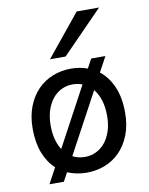

<svg xmlns="http://www.w3.org/2000/svg" viewBox="-90 -846 737 949"><g transform="rotate(-10 278.5 -372.0)"><path d="M136.7 -247.6Q136.7 -209.5 144.8 -179Q152.8 -148.4 168 -125L327.1 -420.9Q304.2 -429.7 278.3 -429.7Q248.5 -429.7 222.7 -417.2Q196.8 -404.8 177.7 -381.3Q158.7 -357.9 147.7 -324.2Q136.7 -290.5 136.7 -247.6ZM419.9 -247.6Q419.9 -291.5 409.2 -325.7Q398.4 -359.9 378.9 -383.3L215.8 -80.6Q242.7 -65.9 278.3 -65.9Q307.6 -65.9 333.5 -78.4Q359.4 -90.8 378.7 -114.3Q397.9 -137.7 408.9 -171.4Q419.9 -205.1 419.9 -247.6ZM462.9 -539.6 421.9 -463.9Q463.4 -431.6 486.8 -377.4Q510.3 -323.2 510.3 -247.6Q510.3 -184.6 491.2 -136Q472.2 -87.4 439.9 -54.4Q407.7 -21.5 364.7 -4.6Q321.8 12.2 273.4 12.2Q246.6 12.2 222.4 7.3Q198.2 2.4 176.3 -6.8L152.8 36.6H80.6L122.6 -41.5Q86.4 -74.7 66.4 -126.2Q46.4 -177.7 46.4 -247.6Q46.4 -310.5 65.4 -359.1Q84.5 -407.7 116.7 -440.7Q148.9 -473.6 191.9 -490.7Q234.9 -507.8 283.2 -507.8Q328.1 -507.8 366.7 -493.7L391.6 -539.6ZM473.6 -781.2 268.6 -571.3H190.4L361.3 -781.2Z"/></g></svg>

Font: Andika Eur
Style: Regular
Weight: 400
Designer: Victor Gaultney, Annie Olsen, Julie Remington, Don Collingsworth, Eric Hays, Becca Hirsbrunner
Foundry: SIL International
Version: Version 5.000